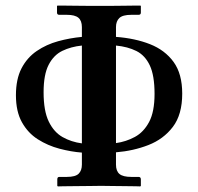

<svg xmlns="http://www.w3.org/2000/svg" viewBox="-20 -666 708 687"><path d="M395 -77Q395 -54 407.5 -43.5Q420 -33 450 -33H476Q484 -33 484 -24V-1L482 1Q482 1 466 0.5Q450 0 426.5 0Q403 0 380 -0.5Q357 -1 342 -1Q329 -1 303.5 -0.5Q278 0 251.5 0Q225 0 206 0.5Q187 1 187 1L185 -1V-24Q185 -33 192 -33H219Q250 -33 261.5 -44.5Q273 -56 273 -77V-120Q234 -123 192.5 -134Q151 -145 115.5 -167.5Q80 -190 58.5 -228.5Q37 -267 37 -325Q37 -383 57 -421.5Q77 -460 111.5 -483.5Q146 -507 188 -518.5Q230 -530 273 -534V-569Q273 -592 260.5 -602.5Q248 -613 219 -613H192Q184 -613 184 -621V-645L186 -646Q186 -646 204 -646Q222 -646 248 -645.5Q274 -645 299 -645Q324 -645 339 -645Q353 -645 376.5 -645Q400 -645 424 -645.5Q448 -646 465 -646Q482 -646 482 -646L484 -645V-621Q484 -613 476 -613H450Q419 -613 407 -601.5Q395 -590 395 -569V-534Q463 -529 516.5 -508Q570 -487 601 -444.5Q632 -402 632 -331Q632 -256 598.5 -212Q565 -168 511 -147Q457 -126 395 -121ZM273 -153V-503Q234 -499 203 -484Q172 -469 154 -434Q136 -399 136 -336Q136 -269 154.5 -231Q173 -193 204 -175.5Q235 -158 273 -153ZM395 -154Q431 -159 462.5 -176Q494 -193 513.5 -229.5Q533 -266 533 -330Q533 -396 516 -432Q499 -468 468 -483.5Q437 -499 395 -503Z"/></svg>

Font: Libertinus Serif SemiBold
Style: Regular
Weight: 600
Designer: Philipp H. Poll, Khaled Hosny
Foundry: Caleb Maclennan
Version: Version 7.051;RELEASE